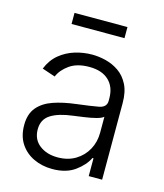

<svg xmlns="http://www.w3.org/2000/svg" viewBox="-110 -803 769 898"><g transform="rotate(15 274.5 -354.0)"><path d="M227.1 12.2Q177.2 12.2 136.5 -7.1Q95.7 -26.4 71.5 -63Q47.4 -99.6 47.4 -152.8Q47.4 -206.5 74.2 -238.5Q101.1 -270.5 148.4 -286.9Q195.8 -303.2 257.3 -310.5Q325.2 -318.8 362.5 -325.7Q399.9 -332.5 399.9 -363.8V-376.5Q399.9 -431.2 366.7 -462.6Q333.5 -494.1 272 -494.1Q213.4 -494.1 177 -468.5Q140.6 -442.9 126.5 -408.7L63 -430.2Q81.1 -474.6 113.8 -501.5Q146.5 -528.3 187.3 -540.8Q228 -553.2 270.5 -553.2Q302.7 -553.2 336.9 -544.7Q371.1 -536.1 400.4 -515.9Q429.7 -495.6 447.8 -460.2Q465.8 -424.8 465.8 -370.6V0H400.9V-86.4H396Q377.9 -48.8 335.7 -18.3Q293.5 12.2 227.1 12.2ZM236.8 -46.9Q286.6 -46.9 323.2 -69.1Q359.9 -91.3 379.9 -128.2Q399.9 -165 399.9 -209.5V-287.1Q390.6 -278.3 364.7 -271.7Q338.9 -265.1 309.1 -261Q279.3 -256.8 257.8 -253.9Q189 -245.6 151.4 -221.9Q113.8 -198.2 113.8 -149.9Q113.8 -101.1 148.9 -74Q184.1 -46.9 236.8 -46.9ZM395.5 -720.2V-666.5H139.2V-720.2Z"/></g></svg>

Font: Inter Light
Style: Regular
Weight: 300
Designer: Rasmus Andersson
Foundry: rsms
Version: Version 4.000;git-a52131595